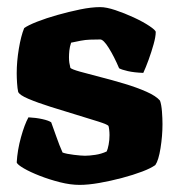

<svg xmlns="http://www.w3.org/2000/svg" viewBox="-20 -520 514 540"><path d="M204 0Q178 0 148.5 -7.5Q119 -15 92 -25.5Q65 -36 47 -46.5Q29 -57 27 -63Q29 -98 39 -134Q49 -170 60 -190Q81 -189 99 -185Q117 -181 124 -176Q130 -160 138.5 -135.5Q147 -111 156 -91Q167 -87 188 -84.5Q209 -82 219 -82Q231 -82 248 -84.5Q265 -87 280 -94Q283 -100 285.5 -113Q288 -126 288 -140Q288 -148 287 -156Q286 -164 285 -166Q282 -170 257 -178Q232 -186 195.5 -197Q159 -208 122.5 -219.5Q86 -231 60 -242Q34 -253 31 -262Q29 -271 28 -286.5Q27 -302 27 -314Q27 -347 33 -383Q39 -419 48 -441Q59 -449 84.5 -459Q110 -469 142 -478Q174 -487 205.5 -493.5Q237 -500 262 -500Q279 -500 304.5 -491.5Q330 -483 356 -471Q382 -459 400 -447Q418 -435 418 -430Q418 -417 412 -395.5Q406 -374 398 -352Q390 -330 383 -315Q357 -316 339.5 -320Q322 -324 315 -328Q301 -361 286 -385Q271 -409 262 -409Q247 -409 233.5 -408.5Q220 -408 207 -405.5Q194 -403 180 -400Q176 -388 175 -377.5Q174 -367 174 -359Q174 -350 175 -343.5Q176 -337 178 -329Q182 -325 205 -318.5Q228 -312 261.5 -303.5Q295 -295 330 -284.5Q365 -274 392 -262Q419 -250 430 -237Q434 -226 435.5 -206.5Q437 -187 437 -171Q437 -138 431.5 -103.5Q426 -69 417 -56Q405 -47 380 -37.5Q355 -28 323 -19.5Q291 -11 259.5 -5.5Q228 0 204 0Z"/></svg>

Font: Texturina 12pt ExtraBold
Style: Regular
Weight: 800
Designer: Guillermo Torres Carreño
Foundry: Omnibus-Type
Version: Version 1.002